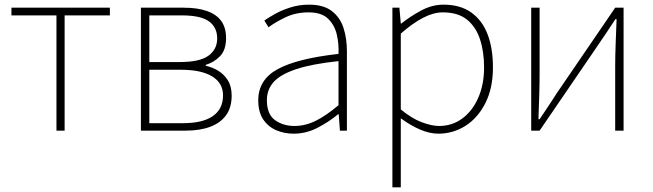

<svg xmlns="http://www.w3.org/2000/svg" viewBox="-20 -560 2798 823"><path d="M222 0V-494H29V-527H451V-494H257V0Z M584 0V-527H769Q826 -527 866.5 -513Q907 -499 928 -470.5Q949 -442 949 -397Q949 -346 923.5 -319.5Q898 -293 862 -282V-278Q890 -272 915 -257Q940 -242 956.5 -216Q973 -190 973 -150Q973 -99 949 -66Q925 -33 881 -16.5Q837 0 775 0ZM620 -294H750Q837 -294 874 -321.5Q911 -349 911 -395Q911 -443 875.5 -468.5Q840 -494 760 -494H620ZM620 -32H764Q849 -32 892.5 -62.5Q936 -93 936 -151Q936 -204 889.5 -232.5Q843 -261 755 -261H620Z M1239 13Q1198 13 1163.5 -2Q1129 -17 1108 -48.5Q1087 -80 1087 -130Q1087 -218 1170 -263.5Q1253 -309 1431 -329Q1433 -372 1423.5 -412.5Q1414 -453 1386 -480Q1358 -507 1303 -507Q1247 -507 1202 -485Q1157 -463 1131 -443L1113 -472Q1130 -484 1158.5 -500Q1187 -516 1224.5 -528Q1262 -540 1305 -540Q1367 -540 1402.5 -512.5Q1438 -485 1452.5 -440Q1467 -395 1467 -341V0H1437L1432 -70H1429Q1389 -37 1340.5 -12Q1292 13 1239 13ZM1242 -20Q1289 -20 1334 -42.5Q1379 -65 1431 -109V-298Q1317 -286 1249.5 -263.5Q1182 -241 1153 -208.5Q1124 -176 1124 -131Q1124 -70 1159 -45Q1194 -20 1242 -20Z M1662 243V-527H1692L1698 -459H1700Q1739 -490 1785.5 -515Q1832 -540 1881 -540Q1953 -540 2000 -506.5Q2047 -473 2070 -413Q2093 -353 2093 -271Q2093 -182 2060.5 -118Q2028 -54 1975 -20.5Q1922 13 1859 13Q1822 13 1781 -4.5Q1740 -22 1698 -53V46V243ZM1862 -20Q1918 -20 1961.5 -52Q2005 -84 2030 -141Q2055 -198 2055 -271Q2055 -338 2037.5 -391.5Q2020 -445 1981.5 -476Q1943 -507 1878 -507Q1838 -507 1793 -483.5Q1748 -460 1698 -416V-91Q1745 -52 1788 -36Q1831 -20 1862 -20Z M2257 0V-527H2293V-249Q2293 -206 2291.5 -154Q2290 -102 2288 -49H2293Q2310 -74 2331.5 -106.5Q2353 -139 2369 -164L2617 -527H2653V0H2617V-277Q2617 -321 2619 -373Q2621 -425 2623 -478H2618Q2602 -453 2580 -420.5Q2558 -388 2541 -363L2293 0Z"/></svg>

Font: Noto Sans SC Thin
Style: Regular
Weight: 100
Designer: Ryoko NISHIZUKA 西塚涼子 (kana, bopomofo & ideographs); Paul D. Hunt (Latin, Greek & Cyrillic); Sandoll Communications 산돌커뮤니
Foundry: Adobe
Version: Version 2.004-H2;hotconv 1.0.118;makeotfexe 2.5.65603